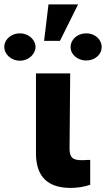

<svg xmlns="http://www.w3.org/2000/svg" viewBox="-103 -874 496 899"><path d="M225.6 -530.3 222.7 -175.8Q223.1 -146 235.6 -135Q248 -124 277.3 -124Q296.9 -124 303.7 -125H319.3V-8.8Q275.4 5.9 227.5 5.9Q66.9 5.9 65.4 -153.3V-530.3ZM124 -853.5H262.7L177.7 -682.6H103.5ZM-9.8 -717.8Q9.3 -717.8 26.1 -709.2Q43 -700.7 53 -686Q63 -671.4 63.5 -654.3Q63 -637.2 53 -622.3Q43 -607.4 26.1 -598.6Q9.3 -589.8 -9.8 -589.8Q-29.3 -589.8 -46.1 -598.6Q-63 -607.4 -73 -622.3Q-83 -637.2 -83 -654.3Q-83 -671.4 -73.2 -686Q-63.5 -700.7 -46.6 -709.2Q-29.8 -717.8 -9.8 -717.8ZM300.8 -717.8Q320.3 -717.8 336.9 -709.5Q353.5 -701.2 363.3 -686.3Q373 -671.4 373 -653.3Q373 -636.2 363.3 -621.8Q353.5 -607.4 336.9 -599.1Q320.3 -590.8 300.8 -590.8Q280.8 -590.8 263.9 -599.4Q247.1 -607.9 237.3 -622.1Q227.5 -636.2 227.5 -653.3Q227.5 -670.9 237.3 -685.8Q247.1 -700.7 263.9 -709.2Q280.8 -717.8 300.8 -717.8Z"/></svg>

Font: Pretendard ExtraBold
Style: Regular
Weight: 800
Designer: Base glyphs from Inter by Rasmus Andersson; Hangeul glyphs from Noto Sans CJK(Source Han Sans) by Jang Soo-young and Kan
Foundry: Kil Hyung-jin
Version: Version 1.309